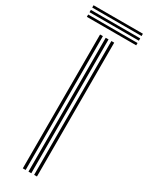

<svg xmlns="http://www.w3.org/2000/svg" viewBox="-281 -954 767 994"><g transform="rotate(30 102.5 -457.0)"><path d="M127.5 0V-800H144.4V0ZM59.9 0V-800H76.8V0ZM93.7 0V-800H110.6V0ZM-45.1 -900.5V-914.3H249.9V-900.5ZM-45.1 -845V-858.9H249.9V-845ZM-45.1 -872.7V-886.6H249.9V-872.7Z"/></g></svg>

Font: Big Shoulders Inline Text SC Thin
Style: Regular
Weight: 100
Designer: Patric King
Foundry: XO Type Co
Version: Version 2.002